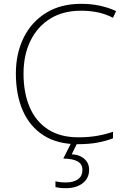

<svg xmlns="http://www.w3.org/2000/svg" viewBox="-20 -744 658 1004"><path d="M387 10Q280 10 208 -36Q136 -82 99.5 -165Q63 -248 63 -360Q63 -464 103.5 -546.5Q144 -629 220.5 -676.5Q297 -724 405 -724Q455 -724 500.5 -714.5Q546 -705 587 -686L571 -651Q530 -672 488.5 -680Q447 -688 405 -688Q309 -688 242 -646Q175 -604 139 -530Q103 -456 103 -359Q103 -259 135 -184Q167 -109 231 -67.5Q295 -26 389 -26Q445 -26 489.5 -34Q534 -42 571 -55V-21Q536 -7 491 1.5Q446 10 387 10ZM446 144Q446 188 412.5 214Q379 240 325 240Q307 240 293.5 238.5Q280 237 270 234V204Q282 207 295 208.5Q308 210 326 210Q364 210 387.5 193.5Q411 177 411 145Q411 114 386 100Q361 86 311 85L354 0H386L355 63Q383 64 403 74.5Q423 85 434.5 102Q446 119 446 144Z"/></svg>

Font: Noto Sans Symbols ExtraLight
Style: Regular
Weight: 250
Version: Version 2.002